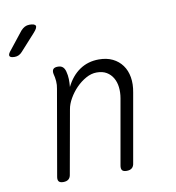

<svg xmlns="http://www.w3.org/2000/svg" viewBox="-185 -868 873 955"><g transform="rotate(-10 251.0 -390.0)"><path d="M130 -560Q146 -560 155 -552Q164 -544 168 -528Q173 -509 173.5 -490Q174 -471 172 -450Q198 -503 240 -531.5Q282 -560 337 -560Q377 -560 406.5 -545.5Q436 -531 454.5 -505.5Q473 -480 479 -445Q485 -410 477 -368L416 -22Q414 -6 404.5 2Q395 10 378 10Q361 10 355 2Q349 -6 352 -22L410 -351Q415 -380 412 -406.5Q409 -433 397 -453.5Q385 -474 365 -486Q345 -498 315 -498Q288 -498 261 -483Q234 -468 211.5 -445Q189 -422 173 -394Q157 -366 153 -341L96 -22Q94 -6 84.5 2Q75 10 58 10Q41 10 35 2Q29 -6 32 -22L107 -452Q111 -471 109.5 -490.5Q108 -510 103 -528Q100 -544 106.5 -552Q113 -560 130 -560ZM-85 -682 -17 -768Q-7 -779 3.5 -784.5Q14 -790 27 -790Q54 -790 58 -779.5Q62 -769 42 -747L-34 -663Q-42 -654 -51.5 -649.5Q-61 -645 -72 -645Q-95 -645 -98 -654.5Q-101 -664 -85 -682Z"/></g></svg>

Font: Maple Mono NL ExtraLight
Style: Italic
Weight: 275
Italic angle: -10°
Monospace: yes
Designer: subframe7536
Version: Version 7.000